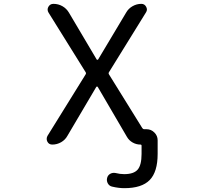

<svg xmlns="http://www.w3.org/2000/svg" viewBox="-20 -775 1040 1002"><path d="M745.1 -100.6Q768.6 -100.6 785.6 -83.5Q802.7 -66.4 802.7 -43V28.3Q802.7 122.1 761.2 164.6Q719.7 207 628.9 207Q599.6 207 566.4 199.2Q550.8 196.3 543 182.6Q535.2 168.9 539.1 153.3Q543 138.7 555.7 131.8Q568.4 125 583 127.9Q606.4 133.8 627.9 133.8Q677.7 133.8 698.2 110.4Q718.8 86.9 718.8 28.3V-14.6Q718.8 -20.5 712.9 -20.5Q691.4 -20.5 672.4 -31.2Q653.3 -42 642.6 -60.5L490.2 -321.3Q489.3 -323.2 486.3 -323.2Q483.4 -323.2 482.4 -321.3L332 -66.4Q320.3 -44.9 298.8 -32.7Q277.3 -20.5 252.9 -20.5Q235.4 -20.5 227.5 -35.2Q223.6 -43 223.6 -49.8Q223.6 -57.6 227.5 -65.4L426.8 -386.7Q430.7 -392.6 426.8 -398.4L233.4 -709Q228.5 -716.8 228.5 -724.6Q228.5 -732.4 232.4 -739.3Q241.2 -754.9 258.8 -754.9Q284.2 -754.9 305.7 -742.7Q327.1 -730.5 339.8 -709L484.4 -464.8Q485.4 -462.9 488.3 -462.9Q491.2 -462.9 492.2 -464.8L638.7 -710Q650.4 -730.5 671.9 -742.7Q693.4 -754.9 717.8 -754.9Q734.4 -754.9 742.7 -739.7Q751 -724.6 742.2 -710.9L548.8 -398.4Q544.9 -392.6 548.8 -386.7L722.7 -106.4Q726.6 -100.6 733.4 -100.6Z"/></svg>

Font: Rounded Mgen+ 1mn regular
Style: Regular
Weight: 400
Designer: [Source Han Sans]
Ryoko NISHIZUKA  (kana & ideographs); Paul D. Hunt (Latin, Greek & Cyrillic); Wenlong ZHANG  (bopomofo
Version: Version 1.059.20150602